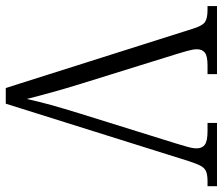

<svg xmlns="http://www.w3.org/2000/svg" viewBox="-72 -682 754 649"><g transform="rotate(90 304.5 -357.0)"><path d="M77 -631Q67 -664 54.5 -673Q42 -682 13 -682H0V-714H230V-682H201Q169 -682 157.5 -673Q146 -664 146 -646Q146 -633 152 -612Q158 -591 162 -578L263 -253Q280 -198 292 -154.5Q304 -111 314 -71Q323 -112 334.5 -153.5Q346 -195 364 -253L464 -574Q468 -587 474.5 -609.5Q481 -632 481 -645Q481 -664 468.5 -673Q456 -682 423 -682H395V-714H609V-682H592Q572 -682 560 -677.5Q548 -673 540.5 -659.5Q533 -646 524 -618L330 0H277Z"/></g></svg>

Font: Noto Serif SemiCondensed Light
Style: Regular
Weight: 300
Width: 4
Designer: Monotype Design Team
Foundry: Monotype Imaging Inc.
Version: Version 2.013